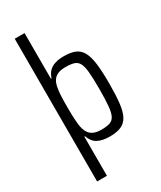

<svg xmlns="http://www.w3.org/2000/svg" viewBox="-231 -820 913 1090"><g transform="rotate(-30 225.5 -275.5)"><path d="M64.8 192.5V-743H129.2V-444.3H133.7Q142.3 -471.2 158.5 -487.1Q174.6 -503.1 199 -510.5Q223.3 -518 255 -518Q300.2 -518 328.7 -506.2Q357.3 -494.5 373.5 -465.4Q389.7 -436.4 396.2 -385.4Q402.7 -334.5 402.7 -255.5Q402.7 -177.7 396.7 -126.2Q390.7 -74.7 374.5 -45.7Q358.3 -16.6 329.7 -4.3Q301.2 8 255.5 8Q206.5 8 176.6 -8.6Q146.8 -25.3 133.7 -64.1H129.2V192.5ZM232.7 -49.5Q266.6 -49.5 287.5 -55.9Q308.4 -62.3 319.4 -82.5Q330.5 -102.8 334.4 -144.1Q338.4 -185.5 338.4 -255Q338.4 -325.5 334.7 -366.6Q331 -407.7 319.9 -427.4Q308.9 -447.2 288 -453.5Q267.1 -459.9 232.7 -459.9Q192.4 -459.9 169.4 -443.9Q146.4 -428 138 -391Q132.6 -366.3 130.9 -336.6Q129.2 -306.9 129.2 -255Q129.2 -209.9 131.1 -178.4Q133.1 -147 136 -129.1Q144.3 -86 167.6 -67.8Q190.9 -49.5 232.7 -49.5Z"/></g></svg>

Font: Saira Thin Condensed
Style: Regular
Weight: 100
Width: 3
Version: Version 1.101